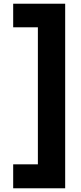

<svg xmlns="http://www.w3.org/2000/svg" viewBox="-20 -831 435 1034"><path d="M51 183V54H184V-684H51V-811H331V183Z"/></svg>

Font: Rethink Sans ExtraBold
Style: Regular
Weight: 800
Designer: The Rethink Sans project authors (Hans Thiessen). DM Sans designed by Colophon Foundry.
Foundry: Rethink Communications LLC
Version: Version 1.001